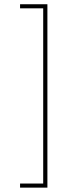

<svg xmlns="http://www.w3.org/2000/svg" viewBox="-20 -776 313 892"><path d="M180.7 -737.3H73.2V-756.3H200.2V95.7H73.2V76.7H180.7Z"/></svg>

Font: Fortheenas_01
Style: Regular
Weight: 100
Designer: Situjuh Nazara
Version: Version 1.10 September 8, 2014